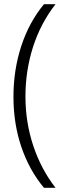

<svg xmlns="http://www.w3.org/2000/svg" viewBox="-20 -735 317 913"><path d="M44 -275Q44 -402 81 -515.5Q118 -629 189 -715H244Q173 -624 137 -511.5Q101 -399 101 -276Q101 -154 138 -42.5Q175 69 244 158H189Q119 74 81.5 -36.5Q44 -147 44 -275Z"/></svg>

Font: Noto Sans Georgian SemiCondensed Light
Style: Regular
Weight: 300
Width: 4
Designer: Monotype Design Team, Akaki Razmadze
Foundry: Google LLC
Version: Version 2.005; ttfautohint (v1.8.4.7-5d5b)